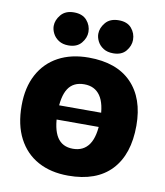

<svg xmlns="http://www.w3.org/2000/svg" viewBox="-82 -777 742 865"><g transform="rotate(10 289.0 -344.5)"><path d="M288 20Q208 20 149.5 -12Q91 -44 59 -105.5Q27 -167 27 -255Q27 -338 59 -397.5Q91 -457 149.5 -488.5Q208 -520 288 -520Q416 -520 484 -450Q552 -380 552 -255Q552 -123 484.5 -51.5Q417 20 288 20ZM288 -103Q337 -103 362 -140Q387 -177 387 -252Q387 -326 362 -362Q337 -398 289 -398Q239 -398 215.5 -362Q192 -326 192 -252Q192 -177 215.5 -140Q239 -103 288 -103ZM62 -220V-285H517V-220ZM187 -558Q161 -558 143 -569.5Q125 -581 116 -598.5Q107 -616 107 -633Q107 -660 127.5 -684.5Q148 -709 187 -709Q226 -709 246 -686Q266 -663 266 -633Q266 -606 246 -582Q226 -558 187 -558ZM392 -558Q365 -558 347 -569.5Q329 -581 320 -598.5Q311 -616 311 -633Q311 -660 331.5 -684.5Q352 -709 392 -709Q431 -709 450.5 -686Q470 -663 470 -633Q470 -606 450.5 -582Q431 -558 392 -558Z"/></g></svg>

Font: Moderustic
Style: Bold
Weight: 700
Designer: Tural Alisoy
Foundry: TAFT Foundry
Version: Version 2.120